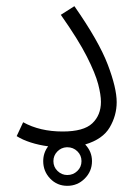

<svg xmlns="http://www.w3.org/2000/svg" viewBox="-20 -472 445 622"><path d="M34 -31 55 -76Q109 -46 183 -46Q251 -46 279 -72.5Q307 -99 307 -142Q307 -165 298 -199.5Q289 -234 261.5 -288.5Q234 -343 177 -424L221 -452Q300 -339 329 -263Q358 -187 358 -141Q358 -98 335.5 -59.5Q313 -21 256 -4Q278 19 278 50Q278 83 254.5 106.5Q231 130 198 130Q165 130 142.5 106.5Q120 83 120 50Q120 23 136 2Q106 -2 79.5 -10.5Q53 -19 34 -31ZM198 95Q217 95 230.5 82Q244 69 244 50Q244 31 230.5 18Q217 5 198 5H197H196Q178 6 165.5 19Q153 32 153 50Q153 69 166.5 82Q180 95 198 95Z"/></svg>

Font: Noto Sans Arabic UI SmCn Lt
Style: Regular
Weight: 300
Width: 4
Designer: Monotype Design Team, Nadine Chahine and Nizar Qandah
Foundry: Monotype Imaging Inc.
Version: Version 2.010; ttfautohint (v1.8.4.7-5d5b)